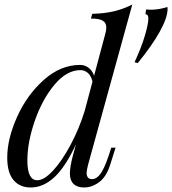

<svg xmlns="http://www.w3.org/2000/svg" viewBox="-20 -815 761 849"><path d="M472 -162H491L468 -89Q451 -34 419 -10Q387 14 352 14Q321 14 305 -2Q289 -18 289 -48Q289 -76 302 -126L316 -177Q269 -76 220 -31Q171 14 116 14Q67 14 39.5 -19Q12 -52 12 -118Q12 -201 55.5 -298Q99 -395 173.5 -461.5Q248 -528 335 -528Q355 -528 372 -515Q389 -502 396 -480L446 -667Q450 -680 450 -694Q450 -714 434.5 -723.5Q419 -733 382 -733L388 -754Q441 -755 483.5 -765Q526 -775 565 -795L369 -85Q363 -61 363 -51Q363 -23 387 -23Q407 -23 424 -46Q441 -69 460 -125ZM354 -323 389 -454Q383 -480 368.5 -492.5Q354 -505 336 -505Q275 -505 221 -440.5Q167 -376 134 -281Q101 -186 101 -105Q101 -18 145 -18Q175 -18 214 -60Q253 -102 291 -172.5Q329 -243 354 -323ZM636 -733Q636 -752 623 -752L626 -773L647 -772Q682 -772 720 -784Q721 -782 721 -776Q721 -737 686.5 -675Q652 -613 589 -536L575 -540Q606 -607 621 -658.5Q636 -710 636 -733Z"/></svg>

Font: Playfair Display
Style: Italic
Weight: 400
Italic angle: -14°
Designer: Claus Eggers Sørensen
Foundry: Claus Eggers Sørensen
Version: Version 1.200; ttfautohint (v1.6)